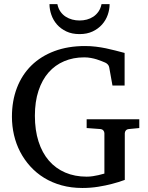

<svg xmlns="http://www.w3.org/2000/svg" viewBox="-20 -915 735 951"><path d="M619.1 -275.9Q608.4 -274.9 603.3 -268.8Q598.1 -262.7 598.1 -254.9V-23.9Q567.9 -12.7 533.7 -3.9Q504.4 3.9 466.6 10Q428.7 16.1 388.2 16.1Q332.5 16.1 284.9 2.9Q237.3 -10.3 198.5 -34.2Q159.7 -58.1 129.9 -91.1Q100.1 -124 79.8 -163.1Q59.6 -202.1 49.3 -246.3Q39.1 -290.5 39.1 -336.9Q39.1 -415.5 64 -480.2Q88.9 -544.9 135.7 -590.8Q182.6 -636.7 249.8 -661.9Q316.9 -687 400.9 -687Q429.2 -687 454.8 -683.8Q480.5 -680.7 504.4 -675.8Q528.3 -670.9 551.3 -664.8Q574.2 -658.7 597.2 -652.8V-491.2H537.1L521 -581.1Q519.5 -589.8 513.7 -595.9Q507.8 -602.1 501 -605Q493.7 -607.9 483.2 -612.3Q472.7 -616.7 459.5 -620.8Q446.3 -625 430.4 -627.9Q414.6 -630.9 397 -630.9Q342.8 -630.9 297.9 -611.8Q252.9 -592.8 220.7 -556.2Q188.5 -519.5 170.7 -465.6Q152.8 -411.6 152.8 -341.8Q152.8 -270 170.9 -213.9Q189 -157.7 222.4 -119.1Q255.9 -80.6 303.2 -60.3Q350.6 -40 409.2 -40Q425.8 -40 440.9 -42.5Q456.1 -44.9 467.8 -47.6Q479.5 -50.3 487.3 -52.7Q495.1 -55.2 497.1 -55.2V-254.9Q497.1 -262.7 491.9 -268.8Q486.8 -274.9 476.1 -275.9L409.2 -280.8V-324.2H669.9V-280.8ZM522.9 -894.5Q522.9 -868.2 513.7 -841.6Q504.4 -814.9 485.6 -793.7Q466.8 -772.5 439 -759.3Q411.1 -746.1 374 -746.1Q336.4 -746.1 308.6 -759.3Q280.8 -772.5 262.2 -793.7Q243.7 -814.9 234.4 -841.6Q225.1 -868.2 225.1 -894.5H264.2Q268.6 -873 279.3 -857.7Q290 -842.3 305.2 -832.5Q320.3 -822.8 337.9 -818.1Q355.5 -813.5 374 -813.5Q392.6 -813.5 410.2 -818.1Q427.7 -822.8 442.4 -832.5Q457 -842.3 467.8 -857.7Q478.5 -873 482.9 -894.5Z"/></svg>

Font: Charis SIL APac
Style: Regular
Weight: 400
Foundry: SIL International
Version: Version 5.000